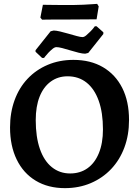

<svg xmlns="http://www.w3.org/2000/svg" viewBox="-20 -962 720 994"><path d="M316 12Q229 12 165 -26.5Q101 -65 66.5 -136Q32 -207 32 -302Q32 -379 55.5 -443.5Q79 -508 123 -554.5Q167 -601 227.5 -626.5Q288 -652 360 -652Q449 -652 513.5 -614Q578 -576 613 -506.5Q648 -437 648 -341Q648 -263 624 -198.5Q600 -134 555.5 -87Q511 -40 450 -14Q389 12 316 12ZM343 -64Q395 -64 433 -91Q471 -118 492 -169.5Q513 -221 513 -292Q513 -379 491 -440.5Q469 -502 428 -534.5Q387 -567 330 -567Q280 -567 242.5 -539.5Q205 -512 185 -461.5Q165 -411 165 -340Q165 -253 186.5 -191Q208 -129 248.5 -96.5Q289 -64 343 -64ZM198 -662 164 -694V-702L242 -800L258 -804Q270 -804 291 -799Q312 -794 334.5 -787.5Q357 -781 377 -775.5Q397 -770 407 -770Q416 -770 426.5 -779Q437 -788 447.5 -798.5Q458 -809 464.5 -817.5Q471 -826 471 -826H480L515 -795V-786L437 -688L421 -684Q408 -684 387.5 -689Q367 -694 344.5 -701Q322 -708 302.5 -713Q283 -718 272 -718Q263 -718 252 -709Q241 -700 231 -689.5Q221 -679 214.5 -670.5Q208 -662 208 -662ZM198 -860 189 -871 202 -937Q202 -937 217.5 -937Q233 -937 257 -936.5Q281 -936 307.5 -936Q334 -936 356 -936Q381 -936 410.5 -937.5Q440 -939 461.5 -940.5Q483 -942 483 -942L491 -929L480 -862L339 -861Q310 -861 277 -861Q244 -861 221 -860.5Q198 -860 198 -860Z"/></svg>

Font: Alegreya SemiBold
Style: Regular
Weight: 600
Designer: Juan Pablo del Peral
Foundry: Huerta Tipografica
Version: Version 2.009